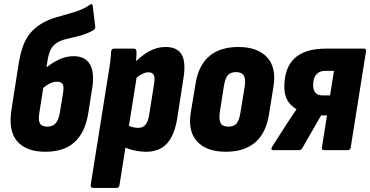

<svg xmlns="http://www.w3.org/2000/svg" viewBox="-20 -735 1812 940"><path d="M202 8Q108 8 63.5 -44Q19 -96 37 -204L72 -427Q85 -505 111 -548.5Q137 -592 186 -621Q218 -640 260 -651.5Q302 -663 344.5 -676Q387 -689 421 -712Q426 -716 430 -714Q434 -712 434 -706L446 -607Q448 -596 440 -589Q412 -572 381 -563Q350 -554 321 -548Q292 -542 270 -532Q245 -520 232 -499Q219 -478 213 -440L173 -185Q166 -147 175.5 -131Q185 -115 212 -115Q238 -115 252.5 -131.5Q267 -148 273 -184L289 -281Q294 -312 286.5 -323.5Q279 -335 259 -335Q240 -335 219.5 -324Q199 -313 181 -294L197 -396Q227 -423 264.5 -441.5Q302 -460 340 -460Q396 -460 420 -420.5Q444 -381 431 -301L412 -180Q397 -87 345.5 -39.5Q294 8 202 8Z M696 8Q667 8 633.5 0.5Q600 -7 579 -21L596 -127Q610 -118 626 -113.5Q642 -109 657 -109Q679 -109 692 -124Q705 -139 710 -171L735 -328Q739 -357 732 -369Q725 -381 706 -381Q691 -381 672.5 -371Q654 -361 633 -341L627 -416Q669 -461 708.5 -483Q748 -505 790 -505Q848 -505 869.5 -467.5Q891 -430 878 -351L849 -164Q836 -75 798.5 -33.5Q761 8 696 8ZM437 185Q423 185 424 171L510 -369Q517 -409 520 -435.5Q523 -462 524 -483Q526 -497 538 -497H635Q648 -497 648 -483Q649 -469 647 -447.5Q645 -426 643 -406L650 -363L565 171Q563 185 551 185Z M1086 8Q991 8 945 -42.5Q899 -93 914 -184L937 -323Q951 -414 1004 -459.5Q1057 -505 1147 -505Q1241 -505 1287.5 -454.5Q1334 -404 1319 -312L1297 -175Q1283 -84 1229.5 -38Q1176 8 1086 8ZM1098 -115Q1125 -115 1138 -130Q1151 -145 1157 -183L1178 -311Q1184 -348 1173.5 -365Q1163 -382 1135 -382Q1109 -382 1095.5 -367Q1082 -352 1076 -313L1056 -185Q1051 -149 1060.5 -132Q1070 -115 1098 -115Z M1317 0Q1310 0 1309 -4.5Q1308 -9 1312 -16L1383 -127Q1394 -144 1406 -162Q1418 -180 1431 -199V-201Q1403 -217 1387.5 -243.5Q1372 -270 1372 -310Q1372 -403 1422.5 -450Q1473 -497 1576 -497H1761Q1774 -497 1772 -484L1697 -13Q1695 0 1683 0H1566Q1554 0 1556 -13L1581 -170H1552L1459 -8Q1453 0 1444 0ZM1558 -268H1596L1615 -388H1572Q1543 -388 1528 -370Q1513 -352 1513 -317Q1513 -294 1524.5 -281Q1536 -268 1558 -268Z"/></svg>

Font: Sofia Sans Condensed Black
Style: Italic
Weight: 900
Italic angle: -9°
Version: Version 4.100